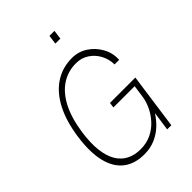

<svg xmlns="http://www.w3.org/2000/svg" viewBox="-262 -1057 1194 1194"><g transform="rotate(-45 335.0 -459.5)"><path d="M292.5 10Q208 10 154 -32Q100 -74 80 -156.2Q60 -238.5 77 -360Q94 -480.5 137.5 -563.8Q181 -647 246.8 -690Q312.5 -733 397 -733Q453 -733 499.2 -702.8Q545.5 -672.5 572.5 -623.2Q599.5 -574 596.5 -517H556Q555.5 -562.5 534.5 -602.5Q513.5 -642.5 476.5 -667.2Q439.5 -692 391 -692Q320.5 -692 264 -655.2Q207.5 -618.5 169.2 -544.8Q131 -471 115 -360Q103.5 -277 110.5 -214.8Q117.5 -152.5 141.8 -111.2Q166 -70 205.5 -49.5Q245 -29 298 -29Q351.5 -29 393.8 -50Q436 -71 466 -104.5Q496 -138 513.8 -176.2Q531.5 -214.5 536.5 -249L548.5 -333H361.5L366.5 -368H589.5L538 0H501.5L519.5 -126Q496 -88 462.8 -57.2Q429.5 -26.5 386.8 -8.2Q344 10 292.5 10ZM387 -869 395 -929H439L431 -869Z"/></g></svg>

Font: Public Sans Thin Thin
Style: Italic
Weight: 250
Italic angle: -8°
Version: Version 2.001